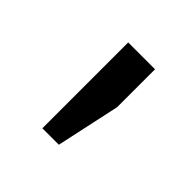

<svg xmlns="http://www.w3.org/2000/svg" viewBox="-83 -834 390 390"><g transform="rotate(45 112.5 -638.5)"><path d="M81.1 -515.1V-761.7H158.2V-652.8L128.4 -515.1Z"/></g></svg>

Font: Roboto Slab
Style: Regular
Weight: 400
Designer: Google
Version: Version 2.000; ttfautohint (v1.8.1.43-b0c9)